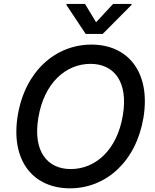

<svg xmlns="http://www.w3.org/2000/svg" viewBox="-20 -969 808 998"><path d="M725.5 -356.5C764.6 -592.7 646 -737.2 455.3 -737.2C269.2 -737.2 110.8 -599.4 72.4 -370C33.4 -134.2 152 9.9 344.1 9.9C529.1 9.9 686.8 -127.1 725.5 -356.5ZM179.3 -356.5C208.5 -536.9 321.7 -637.1 450.6 -637.1C572.4 -637.1 647.7 -544 618.6 -370C589.1 -189.6 476.6 -90.2 347.7 -90.2C226.2 -90.2 149.9 -182.5 179.3 -356.5ZM325.3 -943.2 425.4 -792.6H513.8L663.4 -943.2L664.1 -948.5H567.8L479.4 -853.3L421.9 -948.5H326Z"/></svg>

Font: Magic Ui Pro Medium
Style: Italic
Weight: 500
Italic angle: -9.39999°
Designer: Stefan Endress, Andreas Faust
Version: Version 1.000;FEAKit 1.0